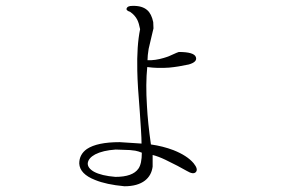

<svg xmlns="http://www.w3.org/2000/svg" viewBox="-20 -569 1040 659"><path d="M506.8 -471.7 505.9 -493.2Q500 -521.5 485.4 -534.2Q467.8 -549.8 434.6 -548.8Q418 -548.8 415 -541Q411.1 -533.2 426.8 -528.3Q443.4 -516.6 451.2 -501Q457 -489.3 460.9 -468.8Q449.2 -412.1 451.2 -326.2Q452.1 -276.4 460 -182.6Q462.9 -140.6 463.9 -123Q465.8 -93.8 465.8 -76.2L437.5 -78.1L390.6 -81.1Q313.5 -81.1 278.3 -57.6Q252 -39.1 252 -7.8Q253.9 28.3 306.6 48.8Q344.7 64.5 407.2 70.3Q452.1 70.3 477.5 50.8Q500 33.2 503.9 2.9V-37.1Q523.4 -32.2 547.9 -20.5Q560.5 -14.6 588.9 0L621.1 17.6Q643.6 31.2 652.3 21.5Q661.1 11.7 644.5 -8.8Q622.1 -35.2 575.2 -53.7Q539.1 -67.4 498 -73.2Q487.3 -148.4 484.4 -205.1Q479.5 -281.2 485.4 -338.9Q520.5 -334 560.5 -336.9Q591.8 -339.8 627.9 -347.7Q658.2 -356.4 652.3 -373Q646.5 -390.6 593.8 -390.6L585.9 -387.7Q559.6 -375 542 -370.1Q512.7 -361.3 486.3 -362.3Q486.3 -377.9 490.2 -401.4Q493.2 -415 501 -447.3ZM377 -55.7 405.3 -54.7Q426.8 -54.7 444.3 -51.8Q455.1 -49.8 466.8 -44.9Q466.8 -6.8 455.1 9.8Q435.5 38.1 376 38.1Q328.1 34.2 302.7 20.5Q280.3 7.8 281.2 -8.8Q283.2 -26.4 306.6 -39.1Q333 -52.7 377 -55.7Z"/></svg>

Font: BatangChe
Style: Regular
Weight: 400
Monospace: yes
Version: Version 2.21